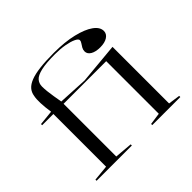

<svg xmlns="http://www.w3.org/2000/svg" viewBox="-167 -965 1185 1185"><g transform="rotate(-45 425.5 -372.5)"><path d="M58 0V-10L161 -20V-480H63V-490L161 -500Q154 -546 152.5 -583Q151 -620 156 -643Q160 -670 176.5 -689Q193 -708 225 -720.5Q257 -733 307.5 -739Q358 -745 430 -745Q526 -745 596.5 -728Q667 -711 705.5 -683.5Q744 -656 744 -622Q744 -597 720.5 -581.5Q697 -566 657 -566Q617 -566 593.5 -580Q570 -594 570 -617Q570 -631 577 -643.5Q584 -656 591.5 -666.5Q599 -677 599 -686Q599 -698 576 -709Q553 -720 514.5 -727Q476 -734 430 -734Q351 -734 307.5 -724Q264 -714 247.5 -695Q231 -676 231 -649Q231 -630 233.5 -606.5Q236 -583 240.5 -556Q245 -529 250 -500L443 -490L712 -515V-21L789 -10V0H544V-10L622 -21V-480H250V-20L366 -10V0Z"/></g></svg>

Font: Kalnia SemiExpanded Light
Style: Regular
Weight: 300
Width: 6
Designer: Frida Medrano
Foundry: Frida Medrano
Version: Version 1.105